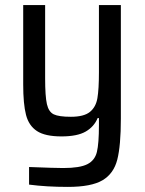

<svg xmlns="http://www.w3.org/2000/svg" viewBox="-20 -530 567 753"><path d="M94 194V125Q196 129 228 129Q293 129 322.5 114Q352 99 360 66Q368 33 368 -40V-67H363Q349 -33 316 -14Q283 5 221 5Q157 5 125 -16Q93 -37 82 -79.5Q71 -122 71 -199V-510H157V-223Q157 -152 164 -121.5Q171 -91 191 -81.5Q211 -72 258 -72Q309 -72 332.5 -91Q356 -110 362 -145Q368 -180 368 -247V-510H454V-65Q454 41 440 96Q426 151 382 177Q338 203 246 203Q162 203 94 194Z"/></svg>

Font: Saira Semi Condensed
Style: Regular
Weight: 400
Width: 4
Designer: Hector Gatti with collaboration of the Omnibus-Type team
Foundry: Omnibus-Type
Version: Version 1.001; ttfautohint (v1.8)